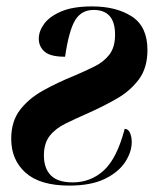

<svg xmlns="http://www.w3.org/2000/svg" viewBox="-20 -569 503 599"><path d="M196 10Q105 10 60 -30Q15 -70 15 -136Q15 -190 42 -225.5Q69 -261 113.5 -286Q158 -311 210 -332Q245 -347 274.5 -361.5Q304 -376 321.5 -399Q339 -422 339 -461Q339 -538 272 -538Q234 -538 214.5 -506Q195 -474 183 -392Q137 -392 119 -408Q101 -424 101 -448Q101 -472 118 -495Q135 -518 171.5 -533.5Q208 -549 267 -549Q343 -549 391.5 -517.5Q440 -486 440 -413Q440 -357 413 -321Q386 -285 344 -261Q302 -237 257 -217Q216 -199 184.5 -183.5Q153 -168 135 -145Q117 -122 117 -84Q117 -44 138.5 -22Q160 0 207 0Q263 0 304 -37.5Q345 -75 369 -167Q380 -167 385.5 -154.5Q391 -142 391 -126Q391 -95 370.5 -63.5Q350 -32 307 -11Q264 10 196 10Z"/></svg>

Font: Noto Serif Display ExtraCondensed ExtraBold
Style: Italic
Weight: 800
Width: 2
Italic angle: -12°
Designer: Monotype Design Team
Foundry: Monotype Imaging Inc.
Version: Version 2.009